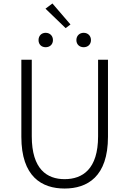

<svg xmlns="http://www.w3.org/2000/svg" viewBox="-20 -1073 745 1106"><path d="M352 13C483 13 602 -55 602 -285V-729H545V-288C545 -98 455 -41 352 -41C251 -41 163 -98 163 -288V-729H103V-285C103 -55 221 13 352 13ZM386 -932 282 -1053 242 -1023 358 -911ZM243 -801C267 -801 285 -817 285 -842C285 -867 267 -884 243 -884C219 -884 202 -867 202 -842C202 -817 219 -801 243 -801ZM462 -801C486 -801 504 -817 504 -842C504 -867 486 -884 462 -884C438 -884 420 -867 420 -842C420 -817 438 -801 462 -801Z"/></svg>

Font: Source Han Sans SC Light
Style: Regular
Weight: 300
Designer: Ryoko NISHIZUKA (kana & ideographs); Paul D. Hunt (Latin, Greek & Cyrillic); Wenlong ZHANG (bopomofo); Sandoll Communica
Foundry: Adobe Systems Incorporated
Version: Version 1.004;PS 1.004;hotconv 1.0.82;makeotf.lib2.5.63406